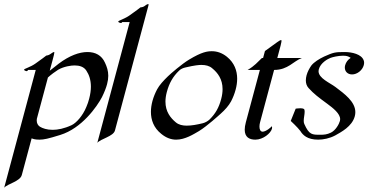

<svg xmlns="http://www.w3.org/2000/svg" viewBox="-36 -667 1765 917"><path d="M241.9 -334C269 -349.6 303.6 -354.5 320.2 -354.5C343.6 -354.5 364.8 -348.1 376.5 -329.6C389.7 -309.8 398.1 -284.7 398.1 -253.3C398.1 -236 395.5 -216.7 389.8 -195.3C386.4 -182.6 382.4 -169.4 376.4 -156.2C359 -113.3 328 -79.6 306.2 -69.3C270.6 -52.7 239.7 -46.9 215.3 -46.9C187.9 -46.9 167.4 -54.2 154.4 -62C145 -68.2 139.4 -78.4 139.4 -91.6C139.4 -94.2 139.6 -96.9 140 -99.6L192.9 -296.9C207.2 -310.1 229.1 -326.2 241.9 -334ZM68.1 168.9 115.1 -6.3C121.7 -3.9 129.5 0 152.4 0C173.9 0 193.6 -4.4 251.7 -22.5C354.9 -54.2 427.1 -157.7 451 -203.1C462.8 -227.1 470.6 -247.1 475.4 -265.1C479.4 -279.9 481.1 -293.1 481.1 -305.1C481.1 -328.5 474.6 -347.9 465.6 -367.2C449.8 -402.8 419.8 -418.5 381.7 -418.5C342.7 -418.5 295.6 -401.4 244.9 -363.3L201.5 -329.1L215.7 -381.8C221.1 -402 223.5 -411.8 223.5 -415.9C223.5 -417.7 223 -418.5 222.1 -418.5C218.2 -418.5 213.2 -414.6 202 -407.2C195.9 -402.8 184.8 -401.4 184.8 -401.4C184.8 -401.4 158.8 -380.9 133.7 -363.8C109.4 -346.2 80.3 -339.4 79 -334.5C77.9 -330.6 88.7 -327.1 91.6 -327.1C95.1 -327.1 98.1 -333 98.1 -333H134.7L-16 229.5C0.3 210.4 59.8 199.7 68.1 168.9Z M670.3 -630.9C672.3 -638.3 673.7 -642.9 673.7 -645.3C673.7 -646.8 673.1 -647.5 671.8 -647.5C666.4 -647.5 658.4 -641.1 652.3 -636.7C645.8 -632.3 634.9 -631.8 634.9 -631.8C634.9 -631.8 608.3 -610.8 583.2 -593.8C561.9 -578.1 530.1 -568.8 528.9 -564.5C527.8 -560.1 538.7 -557.1 542.1 -557.1C545 -557.1 547.7 -561.5 547.7 -561.5H583.3L428.8 15.1C445.3 -4.4 505.4 -15.6 512.9 -43.5Z M851.3 -345.2C893 -355 913.6 -356.9 925.8 -356.9C946.3 -356.9 964.6 -352.5 977.6 -340.8C1003.8 -319.4 1027 -289 1027 -241.4C1027 -227.2 1025 -211.4 1020.3 -193.8C1009.3 -152.8 993.4 -124.5 964.8 -96.2C956.2 -87.9 942.5 -80.6 931.1 -78.1C905 -71.8 879.3 -66.9 855.9 -66.9C835.9 -66.9 817.9 -70.8 803.9 -82.5C777.9 -104.1 754.2 -134.1 754.2 -181.6C754.2 -195.3 756.2 -210.6 760.7 -227.5C772.1 -270 789.8 -301.3 819.3 -329.6C827.4 -337.9 839.5 -342.8 851.3 -345.2ZM1018.1 -124C1038 -141.6 1056.8 -162.6 1067.7 -183.1C1076.6 -200.2 1084.2 -219.2 1089.4 -238.8C1094 -255.8 1096.7 -273.5 1096.7 -291C1096.7 -329.2 1083.6 -366.9 1047.6 -396C1023.9 -415 999.5 -422.4 976 -422.4C954 -422.4 927.7 -418.9 867.1 -382.3C832.8 -361.8 778.2 -314.5 766.2 -302.7C745.1 -282.2 725.2 -260.7 714.3 -240.2C705.4 -223.1 697.5 -204.6 692.1 -184.6C687.6 -167.7 684.8 -150.1 684.8 -132.6C684.8 -94.4 697.9 -56.6 734.1 -27.8C757.6 -8.3 781.8 0 805.2 0C848.2 0 888.3 -25.9 914.4 -41C954.1 -65.4 1009.8 -116.7 1018.1 -124Z M1306.9 -475.6C1303 -475.6 1298.4 -473.1 1287.5 -465.3L1229.4 -423.3C1229.4 -423.3 1222 -394 1220.5 -390.1H1215.1C1194.3 -370.6 1180 -352.1 1146.6 -333H1205.2L1138.2 -83C1134.5 -69.2 1132.8 -57.5 1132.8 -47.6C1132.8 -11.5 1155.4 0 1183.4 0C1221 0 1257 -30.8 1262.7 -51.8C1265.4 -62 1261 -64 1261 -64C1260.4 -59.6 1233.6 -38.1 1218.5 -38.1C1207.6 -38.1 1203.2 -48.9 1203.2 -62.4C1203.2 -69 1204.2 -76.1 1206.1 -83L1273.1 -333C1340 -333 1365.5 -375.5 1406.1 -390.1H1288.4L1304.2 -449.2C1307.6 -461.9 1310.3 -475.6 1306.9 -475.6Z M1701.1 -378.4C1691 -408.2 1644.9 -418.5 1609.8 -418.5C1564.4 -418.5 1557.1 -417 1512.2 -397C1488.2 -385.7 1463.5 -370.1 1450.9 -354C1441.4 -340.3 1432.7 -324.2 1428.2 -307.6C1426 -299.3 1424.7 -291 1424.7 -283.1C1424.7 -269.3 1428.6 -256.5 1437.7 -246.6C1462.2 -219.2 1487 -200.7 1527 -171.4C1555.1 -150.6 1588.6 -124.5 1588.6 -97.6C1588.6 -94.9 1588.2 -92.1 1587.5 -89.4C1583.3 -73.7 1566.7 -44.4 1544.8 -33.7C1525.5 -24.3 1511.2 -23.4 1493.8 -23.4C1454.7 -23.4 1440.5 -22.6 1417.2 -75.2C1415.3 -79.6 1414.6 -84.6 1414.6 -90.1C1414.6 -103.8 1419 -119.8 1419 -132.9C1419 -136.6 1418.7 -140 1417.8 -143.1C1416.3 -148.5 1407.4 -149.9 1398.1 -149.9C1387.3 -149.9 1376.2 -148 1376.2 -148L1352.6 -89.4C1352.6 -89.4 1385.9 -58.6 1398.4 -41.5C1409.9 -22.5 1431.2 0 1483.5 0C1507.4 0 1538.8 -5.9 1565.6 -20.5C1592.8 -36.1 1645.3 -62.5 1658.5 -111.8C1660.3 -118.6 1661.1 -125.1 1661.1 -131.4C1661.1 -181.5 1608.6 -219.4 1566 -251.5C1538.3 -272.2 1485.4 -293.3 1485.4 -327C1485.4 -329.9 1485.8 -332.9 1486.6 -335.9C1494.8 -366.7 1529.2 -385.7 1542.7 -390.6C1553.1 -394.5 1579.2 -400.9 1602.1 -400.9C1606 -400.9 1609.5 -400.9 1613.2 -400.4C1623.7 -399.4 1632.4 -395.5 1638.9 -390.6C1626 -382.3 1616.4 -370.1 1612.4 -355.5C1611.4 -351.6 1610.9 -347.8 1610.9 -344.2C1610.9 -325.3 1624.7 -311.5 1645.6 -311.5C1669.5 -311.5 1694.8 -331.1 1701.3 -355.5C1702.4 -359.6 1703 -363.6 1703 -367.4C1703 -371.3 1702.4 -375 1701.1 -378.4Z"/></svg>

Font: Pierce
Style: Oblique
Weight: 400
Italic angle: -15°
Version: Version 0.2.0